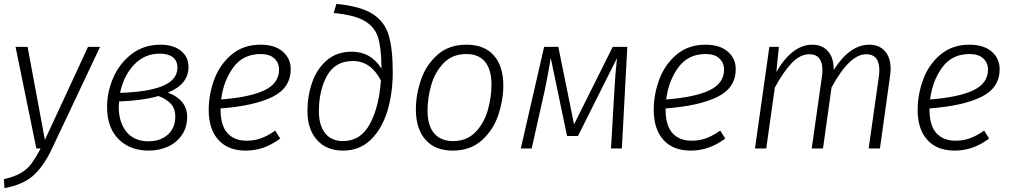

<svg xmlns="http://www.w3.org/2000/svg" viewBox="-28 -764 5196 988"><path d="M238 4Q195 94 142 140.5Q89 187 -5 204L-8 158Q45 146 78 127Q111 108 132.5 79.5Q154 51 181 0H159L52 -523H114L203 -44L425 -523H487Z M942 -419Q942 -331 836 -287Q881 -272 908 -240Q935 -208 935 -164Q935 -108 907.5 -68.5Q880 -29 835 -9Q790 11 737 11Q641 11 582 -48Q523 -107 523 -214Q523 -291 555 -364.5Q587 -438 649.5 -486Q712 -534 798 -534Q863 -534 902.5 -503Q942 -472 942 -419ZM590 -286Q737 -291 811 -322.5Q885 -354 885 -416Q885 -451 861.5 -469.5Q838 -488 794 -488Q715 -488 661 -430Q607 -372 590 -286ZM585 -242Q583 -224 583 -215Q583 -135 622.5 -86Q662 -37 735 -37Q798 -37 836 -71.5Q874 -106 874 -164Q874 -206 850.5 -230.5Q827 -255 788 -270Q704 -246 585 -242Z M1107 -206V-200Q1107 -118 1142.5 -79Q1178 -40 1240 -40Q1281 -40 1315.5 -52.5Q1350 -65 1388 -92L1414 -51Q1372 -20 1328.5 -4.5Q1285 11 1236 11Q1146 11 1096 -44Q1046 -99 1046 -199Q1046 -278 1074.5 -355Q1103 -432 1163.5 -483Q1224 -534 1313 -534Q1386 -534 1427 -498.5Q1468 -463 1468 -408Q1468 -312 1374 -265.5Q1280 -219 1107 -206ZM1110 -252Q1260 -264 1334 -300Q1408 -336 1408 -406Q1408 -440 1384 -463Q1360 -486 1313 -486Q1223 -486 1172.5 -417Q1122 -348 1110 -252Z M1554 -192Q1554 -269 1578 -339Q1602 -409 1653.5 -453.5Q1705 -498 1782 -498Q1880 -498 1935 -411V-418Q1934 -517 1917.5 -571Q1901 -625 1848.5 -656Q1796 -687 1689 -697L1703 -744Q1827 -732 1889 -692.5Q1951 -653 1972 -583.5Q1993 -514 1993 -392Q1993 -283 1965 -191.5Q1937 -100 1879.5 -44.5Q1822 11 1737 11Q1652 11 1603 -44Q1554 -99 1554 -192ZM1932 -350Q1880 -450 1788 -450Q1697 -450 1655 -374.5Q1613 -299 1613 -192Q1613 -118 1645.5 -78Q1678 -38 1737 -38Q1828 -38 1875.5 -126.5Q1923 -215 1932 -350Z M2112 -201Q2112 -276 2138 -352.5Q2164 -429 2222.5 -481.5Q2281 -534 2373 -534Q2464 -534 2513 -479Q2562 -424 2562 -324Q2562 -250 2536.5 -173Q2511 -96 2452 -42.5Q2393 11 2301 11Q2211 11 2161.5 -45Q2112 -101 2112 -201ZM2501 -328Q2501 -406 2468 -446Q2435 -486 2372 -486Q2300 -486 2255 -439.5Q2210 -393 2191 -326Q2172 -259 2172 -196Q2172 -118 2206 -78Q2240 -38 2303 -38Q2374 -38 2418.5 -84Q2463 -130 2482 -196.5Q2501 -263 2501 -328Z M3172 0H3116L3134 -306Q3137 -371 3147 -465L2946 -64H2890L2806 -466Q2792 -380 2776 -303L2708 0H2652L2772 -523H2845L2926 -124L3125 -523H3200Z M3397 -206V-200Q3397 -118 3432.5 -79Q3468 -40 3530 -40Q3571 -40 3605.5 -52.5Q3640 -65 3678 -92L3704 -51Q3662 -20 3618.5 -4.5Q3575 11 3526 11Q3436 11 3386 -44Q3336 -99 3336 -199Q3336 -278 3364.5 -355Q3393 -432 3453.5 -483Q3514 -534 3603 -534Q3676 -534 3717 -498.5Q3758 -463 3758 -408Q3758 -312 3664 -265.5Q3570 -219 3397 -206ZM3400 -252Q3550 -264 3624 -300Q3698 -336 3698 -406Q3698 -440 3674 -463Q3650 -486 3603 -486Q3513 -486 3462.5 -417Q3412 -348 3400 -252Z M4555 -410Q4555 -392 4552 -372L4500 0H4442L4494 -367Q4497 -387 4497 -402Q4497 -485 4429 -485Q4344 -485 4251 -314L4207 0H4149L4201 -367Q4204 -387 4204 -402Q4204 -485 4137 -485Q4089 -485 4045.5 -439Q4002 -393 3959 -313L3915 0H3857L3931 -523H3980L3967 -394Q4049 -534 4152 -534Q4203 -534 4233 -500Q4263 -466 4262 -404Q4345 -534 4445 -534Q4496 -534 4525.5 -501Q4555 -468 4555 -410Z M4755 -206V-200Q4755 -118 4790.5 -79Q4826 -40 4888 -40Q4929 -40 4963.5 -52.5Q4998 -65 5036 -92L5062 -51Q5020 -20 4976.5 -4.5Q4933 11 4884 11Q4794 11 4744 -44Q4694 -99 4694 -199Q4694 -278 4722.5 -355Q4751 -432 4811.5 -483Q4872 -534 4961 -534Q5034 -534 5075 -498.5Q5116 -463 5116 -408Q5116 -312 5022 -265.5Q4928 -219 4755 -206ZM4758 -252Q4908 -264 4982 -300Q5056 -336 5056 -406Q5056 -440 5032 -463Q5008 -486 4961 -486Q4871 -486 4820.5 -417Q4770 -348 4758 -252Z"/></svg>

Font: FiraGO Light
Style: Italic
Weight: 300
Italic angle: -8°
Designer: bBox Type GmbH
Foundry: bBox Type GmbH
Version: Version 1.001